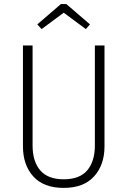

<svg xmlns="http://www.w3.org/2000/svg" viewBox="-20 -906 622 937"><path d="M490 -192Q490 -101 439 -45Q388 11 291 11Q193 11 142.5 -45Q92 -101 92 -192V-684H139V-196Q139 -118 176.5 -74.5Q214 -31 291 -31Q369 -31 406 -75Q443 -119 443 -196V-684H490ZM183 -764 162 -787 277 -886H304L419 -787L399 -764L291 -844Z"/></svg>

Font: Fira Sans Condensed ExtraLight
Style: Regular
Weight: 275
Width: 3
Designer: Carrois Corporate & Edenspiekermann AG
Foundry: Carrois Corporate GbR & Edenspiekermann AG
Version: Version 4.203